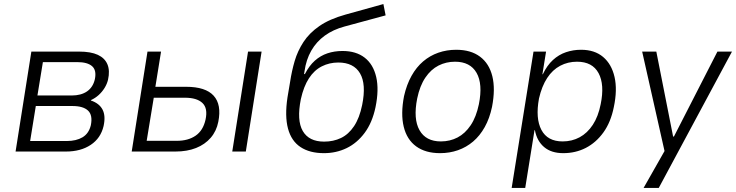

<svg xmlns="http://www.w3.org/2000/svg" viewBox="-20 -749 3638 949"><path d="M57 0 135 -494H371Q429 -494 463.5 -478Q498 -462 511 -431Q524 -400 514 -355Q509 -334 497 -314.5Q485 -295 468 -279.5Q451 -264 429 -254L430 -252Q471 -238 487 -207Q503 -176 492 -126Q478 -66 428.5 -33Q379 0 306 0ZM129 -52H310Q357 -52 388 -70.5Q419 -89 429 -130Q439 -180 415 -202.5Q391 -225 338 -225H157ZM165 -277H334Q381 -277 410.5 -297.5Q440 -318 449 -358Q458 -402 435 -422Q412 -442 362 -442H192Z M631 0 709 -494H776L748 -320H900Q996 -320 1036 -276Q1076 -232 1059 -147Q1050 -101 1021.5 -68Q993 -35 949 -17.5Q905 0 847 0ZM705 -53H854Q910 -53 947 -78.5Q984 -104 996 -158Q1008 -214 980.5 -240Q953 -266 894 -266H740ZM1128 0 1206 -494H1273L1195 0Z M1581 8Q1511 8 1465.5 -22Q1420 -52 1403.5 -113.5Q1387 -175 1401 -268L1414 -345Q1422 -398 1436.5 -447.5Q1451 -497 1480 -541.5Q1509 -586 1559 -620.5Q1609 -655 1688 -677L1875 -729L1886 -673L1683 -618Q1627 -603 1585.5 -573Q1544 -543 1518.5 -498.5Q1493 -454 1485 -396L1483 -383H1487Q1508 -424 1536 -449Q1564 -474 1598.5 -485.5Q1633 -497 1673 -497Q1740 -497 1782.5 -464Q1825 -431 1839.5 -368.5Q1854 -306 1836 -219Q1820 -143 1782.5 -92.5Q1745 -42 1693.5 -17Q1642 8 1581 8ZM1582 -49Q1628 -49 1665.5 -67Q1703 -85 1730 -125.5Q1757 -166 1770 -230Q1791 -333 1759.5 -386.5Q1728 -440 1652 -440Q1608 -440 1570.5 -421Q1533 -402 1507 -362Q1481 -322 1467 -259Q1446 -154 1476.5 -101.5Q1507 -49 1582 -49Z M2155 8Q2083 8 2037 -25.5Q1991 -59 1975.5 -122.5Q1960 -186 1977 -274Q1990 -331 2014 -374Q2038 -417 2071.5 -445.5Q2105 -474 2146.5 -488.5Q2188 -503 2235 -503Q2307 -503 2352.5 -469Q2398 -435 2413.5 -372Q2429 -309 2412 -221Q2400 -164 2376 -121Q2352 -78 2318.5 -49.5Q2285 -21 2243.5 -6.5Q2202 8 2155 8ZM2159 -50Q2204 -50 2241.5 -69.5Q2279 -89 2306.5 -130Q2334 -171 2347 -234Q2367 -334 2335.5 -389Q2304 -444 2229 -444Q2185 -444 2147.5 -425Q2110 -406 2082.5 -365.5Q2055 -325 2042 -262Q2022 -161 2053.5 -105.5Q2085 -50 2159 -50Z M2509 180 2617 -494H2679L2661 -382H2663Q2684 -426 2713 -452.5Q2742 -479 2777.5 -491Q2813 -503 2852 -503Q2919 -503 2961 -467.5Q3003 -432 3017.5 -368.5Q3032 -305 3014 -220Q2999 -145 2962.5 -94.5Q2926 -44 2875.5 -18Q2825 8 2764 8Q2705 8 2669.5 -22Q2634 -52 2624 -105L2622 -106L2576 180ZM2761 -50Q2807 -50 2845 -70.5Q2883 -91 2910 -132Q2937 -173 2949 -234Q2969 -331 2938.5 -387.5Q2908 -444 2832 -444Q2787 -444 2749 -424Q2711 -404 2684.5 -363.5Q2658 -323 2644 -262Q2626 -164 2656 -107Q2686 -50 2761 -50Z M3161 180 3274 -19 3271 26 3154 -494H3224L3307 -74H3311L3526 -494H3598L3236 180Z"/></svg>

Font: Nunito Sans 7pt SemiCondensed Light
Style: Italic
Weight: 300
Width: 4
Italic angle: -9°
Designer: Vernon Adams
Foundry: Vernon Adams
Version: Version 3.101;gftools[0.9.27]